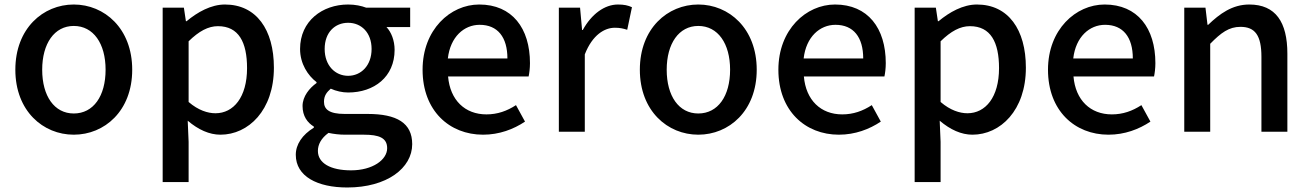

<svg xmlns="http://www.w3.org/2000/svg" viewBox="-20 -584 5806 851"><path d="M307 13C443 13 566 -92 566 -275C566 -458 443 -564 307 -564C171 -564 48 -458 48 -275C48 -92 171 13 307 13ZM307 -81C221 -81 167 -158 167 -275C167 -391 221 -469 307 -469C394 -469 448 -391 448 -275C448 -158 394 -81 307 -81Z M701 223H816V45L812 -49C859 -9 908 13 957 13C1081 13 1194 -95 1194 -284C1194 -453 1116 -564 977 -564C915 -564 855 -530 807 -490H804L795 -550H701ZM935 -82C901 -82 859 -95 816 -132V-401C862 -446 903 -468 946 -468C1038 -468 1075 -397 1075 -282C1075 -153 1015 -82 935 -82Z M1519 247C1695 247 1807 161 1807 55C1807 -39 1739 -79 1609 -79H1508C1438 -79 1416 -100 1416 -133C1416 -160 1428 -175 1446 -191C1470 -180 1498 -174 1523 -174C1638 -174 1729 -243 1729 -363C1729 -405 1714 -442 1693 -464H1798V-550H1603C1582 -558 1554 -564 1523 -564C1409 -564 1310 -491 1310 -367C1310 -301 1345 -249 1383 -220V-216C1352 -194 1321 -157 1321 -114C1321 -69 1343 -40 1371 -23V-18C1320 13 1291 56 1291 102C1291 198 1387 247 1519 247ZM1523 -248C1466 -248 1419 -293 1419 -367C1419 -441 1465 -483 1523 -483C1581 -483 1627 -440 1627 -367C1627 -293 1580 -248 1523 -248ZM1536 171C1445 171 1389 139 1389 85C1389 57 1403 29 1436 5C1459 10 1484 13 1510 13H1593C1660 13 1696 27 1696 73C1696 124 1632 171 1536 171Z M2121 13C2193 13 2256 -11 2307 -45L2267 -118C2227 -92 2185 -77 2136 -77C2041 -77 1975 -140 1966 -245H2323C2326 -259 2329 -281 2329 -304C2329 -459 2250 -564 2104 -564C1976 -564 1853 -453 1853 -275C1853 -93 1972 13 2121 13ZM1965 -325C1976 -421 2037 -474 2106 -474C2186 -474 2229 -419 2229 -325Z M2457 0H2572V-343C2606 -430 2660 -461 2705 -461C2727 -461 2741 -458 2760 -452L2781 -552C2764 -560 2746 -564 2719 -564C2660 -564 2602 -522 2563 -451H2560L2551 -550H2457Z M3075 13C3211 13 3334 -92 3334 -275C3334 -458 3211 -564 3075 -564C2939 -564 2816 -458 2816 -275C2816 -92 2939 13 3075 13ZM3075 -81C2989 -81 2935 -158 2935 -275C2935 -391 2989 -469 3075 -469C3162 -469 3216 -391 3216 -275C3216 -158 3162 -81 3075 -81Z M3698 13C3770 13 3833 -11 3884 -45L3844 -118C3804 -92 3762 -77 3713 -77C3618 -77 3552 -140 3543 -245H3900C3903 -259 3906 -281 3906 -304C3906 -459 3827 -564 3681 -564C3553 -564 3430 -453 3430 -275C3430 -93 3549 13 3698 13ZM3542 -325C3553 -421 3614 -474 3683 -474C3763 -474 3806 -419 3806 -325Z M4034 223H4149V45L4145 -49C4192 -9 4241 13 4290 13C4414 13 4527 -95 4527 -284C4527 -453 4449 -564 4310 -564C4248 -564 4188 -530 4140 -490H4137L4128 -550H4034ZM4268 -82C4234 -82 4192 -95 4149 -132V-401C4195 -446 4236 -468 4279 -468C4371 -468 4408 -397 4408 -282C4408 -153 4348 -82 4268 -82Z M4893 13C4965 13 5028 -11 5079 -45L5039 -118C4999 -92 4957 -77 4908 -77C4813 -77 4747 -140 4738 -245H5095C5098 -259 5101 -281 5101 -304C5101 -459 5022 -564 4876 -564C4748 -564 4625 -453 4625 -275C4625 -93 4744 13 4893 13ZM4737 -325C4748 -421 4809 -474 4878 -474C4958 -474 5001 -419 5001 -325Z M5229 0H5344V-390C5392 -439 5427 -465 5478 -465C5543 -465 5571 -427 5571 -332V0H5686V-346C5686 -486 5634 -564 5517 -564C5442 -564 5386 -523 5335 -474H5332L5323 -550H5229Z"/></svg>

Font: Noto Sans JP Medium
Style: Regular
Weight: 500
Designer: Ryoko NISHIZUKA  (kana, bopomofo & ideographs); Paul D. Hunt (Latin, Greek & Cyrillic); Sandoll Communications , Soo-you
Foundry: Adobe
Version: Version 2.002;hotconv 1.0.116;makeotfexe 2.5.65601